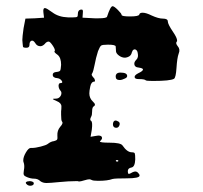

<svg xmlns="http://www.w3.org/2000/svg" viewBox="-20 -521 655 619"><path d="M361 -1Q363 -5 357 -5Q352 -5 354 -1Q358 1 361 -1ZM325 -467Q336 -501 343 -501Q348 -501 360 -489Q372 -477 372 -473Q372 -468 399 -468Q427 -468 429 -474Q430 -480 440 -480Q451 -480 469 -471Q491 -461 505 -461Q521 -461 521 -452Q521 -443 538 -418Q551 -399 551 -390Q551 -388 550 -387Q545 -382 553 -372Q562 -362 556 -348Q551 -334 549 -302Q547 -271 541 -267Q529 -260 473 -260Q452 -260 450 -262Q446 -266 429 -266H427Q414 -266 414 -273Q414 -279 426 -285Q441 -292 441 -297Q441 -301 428 -303Q413 -304 413 -316Q413 -322 420 -329Q427 -336 424 -350Q423 -357 419 -360Q415 -363 411 -361Q407 -359 405 -352Q403 -341 392 -337Q386 -335 383 -335Q373 -335 364 -341.5Q355 -348 354 -355Q354 -358 353.5 -364Q353 -370 353 -371Q353 -377 328 -377Q310 -377 306 -374Q302 -371 296 -356Q289 -334 285 -312Q281 -291 277 -284Q272 -280 284 -268Q288 -259 285 -258Q274 -258 271 -242Q268 -228 268 -220Q268 -204 280 -193Q291 -183 282 -178Q277 -175 277 -162Q277 -150 274 -145Q268 -134 274 -131Q279 -127 276 -103L272 -80L290 -83Q291 -83 293.5 -83.5Q296 -84 297 -84Q309 -84 309 -76Q309 -72 303 -66L302 -65Q302 -61 333 -61Q369 -61 375 -52Q390 -30 405 -30Q413 -30 414.5 -26.5Q416 -23 416 -7Q415 17 404 19Q392 21 392 31Q392 39 395 39.5Q398 40 408 34Q419 29 425 36Q430 41 430 45Q430 54 388 54Q351 54 343 56Q327 62 296 62Q280 62 275 59Q271 57 268 57Q263 57 251.5 60.5Q240 64 236 64Q232 64 231 63H224Q202 63 171 66Q141 69 130 69Q118 69 110 63Q102 55 90 55Q79 55 67 50Q59 47 57 43Q55 39 57 28Q60 13 56 2Q55 0 55 -4Q55 -15 63.5 -29.5Q72 -44 79 -44H83Q94 -44 111.5 -48.5Q129 -53 134 -57Q144 -65 154 -66Q162 -68 164 -71Q166 -74 165 -84Q164 -100 174 -112Q185 -124 180 -129Q177 -132 177 -151V-162Q178 -169 178 -178Q178 -189 163 -195Q151 -200 150.5 -201.5Q150 -203 160 -203Q168 -203 173 -208.5Q178 -214 178 -221Q178 -226 174 -230Q171 -233 169.5 -239Q168 -245 169.5 -249Q171 -253 174 -253Q185 -253 178 -262Q173 -268 165 -269Q150 -270 150 -280Q150 -288 162 -289Q172 -290 174 -293.5Q176 -297 177 -312Q177 -335 166 -344Q153 -353 156 -356Q157 -357 157 -358Q157 -364 149 -375.5Q141 -387 137 -387Q130 -387 124 -379Q117 -372 110 -372Q99 -372 93 -383Q87 -392 81 -389.5Q75 -387 75 -376Q75 -367 65 -367Q54 -367 54 -371L53 -380Q52 -388 52 -392Q52 -402 56 -430L62 -461L92 -462L122 -464L120 -480Q118 -495 125 -495Q130 -495 149 -481Q169 -466 199 -465H216Q227 -465 229 -467Q231 -469 231 -476Q231 -488 240 -490Q245 -491 246.5 -488.5Q248 -486 247 -478L246 -464L285 -462H298Q323 -462 325 -467ZM354 -280Q357 -287 368 -287Q390 -287 390 -276Q390 -271 383 -268Q373 -263 366 -263Q353 -263 353 -274Q353 -278 354 -280ZM345 -126Q349 -137 362 -129Q368 -125 365 -117Q362 -109 355 -109Q348 -109 345.5 -114Q343 -119 345 -126ZM68 64Q76 62 82.5 64Q89 66 89 70Q89 76 81 77.5Q73 79 67 74Q59 67 68 64Z"/></svg>

Font: Senatorium Sm3
Style: Regular
Weight: 400
Designer: crossinguard
Version: Version 001.006